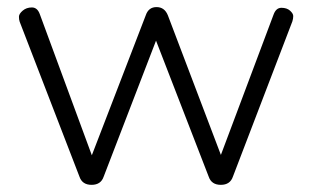

<svg xmlns="http://www.w3.org/2000/svg" viewBox="-20 -516 876 539"><path d="M800.8 -456.1 633.8 -20Q626 2.9 599.9 2.9Q573.7 2.9 565.9 -20L418 -401.9L271 -20Q263.2 2.9 237.1 2.9Q210.9 2.9 203.1 -20L35.2 -455.1Q33.2 -460.9 33.2 -469Q33.2 -477.1 43.7 -486.1Q54.2 -495.1 69.6 -495.1Q85 -495.1 91.8 -476.1L237.8 -80.1L389.2 -473.1Q397 -496.1 419.4 -496.1Q441.9 -496.1 451.2 -473.1L600.1 -81.1L748 -475.1Q754.9 -494.1 770 -494.1Q785.2 -494.1 794.2 -486.1Q803.2 -478 803.2 -470.9Q803.2 -463.9 800.8 -456.1Z"/></svg>

Font: Nunito-Light
Style: Regular
Weight: 300
Designer: Vernon Adams
Foundry: newtypography
Version: Version 3.000